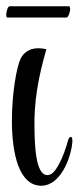

<svg xmlns="http://www.w3.org/2000/svg" viewBox="-20 -588 251 613"><path d="M4 -532H192C198 -532 204 -549 204 -560C204 -565 202 -568 200 -568H11C5 -568 0 -552 0 -541C0 -536 1 -532 4 -532ZM112 5C172 5 207 -82 211 -135V-139C211 -148 209 -151 206 -151C203 -151 199 -147 198 -142C190 -113 180 -86 170 -67C155 -38 143 -29 132 -29H131C93 -29 90 -127 90 -197C90 -297 115 -384 128 -431C119 -433 110 -434 102 -434C71 -434 54 -417 46 -401C33 -375 18 -289 18 -203C18 -99 40 5 112 5Z"/></svg>

Font: Style Script
Style: Regular
Weight: 400
Designer: Robert E. Leuschke
Foundry: Robert E. Leuschke
Version: Version 1.010